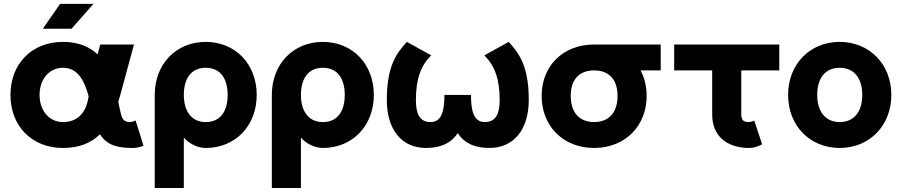

<svg xmlns="http://www.w3.org/2000/svg" viewBox="-20 -732 4542 967"><path d="M340.3 -587.4 450.7 -712.4H282.7L195.8 -587.4ZM702.6 1.5 663.1 -125C656.7 -121.6 643.1 -117.2 634.3 -117.2C609.9 -117.2 597.7 -128.4 590.8 -151.4C585.4 -169.9 581.1 -193.4 575.7 -219.2C579.1 -230.5 582.5 -242.2 585.9 -253.9L654.8 -507.8H484.9L471.7 -458C432.1 -495.6 376.5 -521 296.9 -521C141.6 -521 32.7 -412.1 32.7 -253.9C32.7 -95.7 141.6 13.2 296.9 13.2C377.4 13.2 437.5 -10.7 483.4 -55.7C520.5 3.9 580.6 13.2 650.4 13.2C668 13.2 690.4 7.8 702.6 1.5ZM296.9 -390.6C373.5 -390.6 405.3 -324.2 426.3 -247.1C412.6 -146 354 -117.2 296.9 -117.2C228.5 -117.2 179.2 -174.3 179.2 -253.9C179.2 -333.5 228.5 -390.6 296.9 -390.6Z M759.3 -253.9V214.8H905.8V-39.1C930.2 -10.3 973.6 13.2 1016.1 13.2C1166 13.2 1272.9 -99.1 1272.9 -253.9C1272.9 -408.7 1166 -521 1016.1 -521C866.2 -521 759.3 -408.7 759.3 -253.9ZM905.8 -253.9C905.8 -335.9 942.4 -390.6 1016.1 -390.6C1090.3 -390.6 1126.5 -335.9 1126.5 -253.9C1126.5 -171.9 1090.3 -117.2 1016.1 -117.2C942.4 -117.2 905.8 -174.3 905.8 -253.9Z M1349.1 -253.9V214.8H1495.6V-39.1C1520 -10.3 1563.5 13.2 1606 13.2C1755.9 13.2 1862.8 -99.1 1862.8 -253.9C1862.8 -408.7 1755.9 -521 1606 -521C1456.1 -521 1349.1 -408.7 1349.1 -253.9ZM1495.6 -253.9C1495.6 -335.9 1532.2 -390.6 1606 -390.6C1680.2 -390.6 1716.3 -335.9 1716.3 -253.9C1716.3 -171.9 1680.2 -117.2 1606 -117.2C1532.2 -117.2 1495.6 -174.3 1495.6 -253.9Z M1928.2 -228.5C1928.2 -80.6 2002 13.2 2125.5 13.2C2200.7 13.2 2252.9 -11.7 2285.2 -61.5C2317.4 -11.7 2369.6 13.2 2444.8 13.2C2568.4 13.2 2643.1 -80.6 2643.1 -228.5C2643.1 -399.4 2594.2 -463.9 2542 -521L2419.4 -453.1C2471.2 -401.9 2496.6 -334.5 2496.6 -228.5C2496.6 -163.6 2480 -117.2 2421.4 -117.2C2362.8 -117.2 2352.1 -180.7 2352.1 -253.9H2218.3C2218.3 -180.7 2207.5 -117.2 2148.9 -117.2C2090.3 -117.2 2074.7 -163.6 2074.7 -228.5C2074.7 -334.5 2099.6 -401.9 2151.9 -453.1L2029.3 -521C1976.6 -463.9 1928.2 -399.4 1928.2 -228.5Z M2708 -249C2708 -96.7 2816.9 13.2 2972.2 13.2C3127.4 13.2 3236.8 -96.7 3236.8 -249C3236.8 -296.9 3226.1 -340.8 3206.1 -377.4H3307.6V-507.8H2972.2C2816.9 -507.8 2708 -401.4 2708 -249ZM2854.5 -249C2854.5 -332 2897.5 -377.4 2972.2 -377.4C3046.9 -377.4 3090.3 -332 3090.3 -249C3090.3 -166 3046.9 -117.2 2972.2 -117.2C2897.5 -117.2 2854.5 -166 2854.5 -249Z M3778.8 -125C3772.9 -121.1 3759.3 -117.2 3750.5 -117.2C3723.6 -117.2 3713.4 -129.4 3713.4 -155.3V-377.4H3904.8V-507.8H3375.5V-377.4H3566.9V-155.3C3566.9 -29.8 3662.6 13.2 3750.5 13.2C3784.2 13.2 3806.2 1 3818.4 -5.4Z M3949.2 -253.9C3949.2 -99.1 4059.1 13.2 4209 13.2C4358.9 13.2 4469.2 -99.1 4469.2 -253.9C4469.2 -408.7 4358.9 -521 4209 -521C4059.1 -521 3949.2 -408.7 3949.2 -253.9ZM4095.7 -253.9C4095.7 -334.5 4133.3 -390.6 4209 -390.6C4284.7 -390.6 4322.8 -334.5 4322.8 -253.9C4322.8 -173.3 4284.7 -117.2 4209 -117.2C4133.3 -117.2 4095.7 -175.8 4095.7 -253.9Z"/></svg>

Font: Giphurs ExtraBold
Style: Regular
Weight: 800
Version: Version 1.000